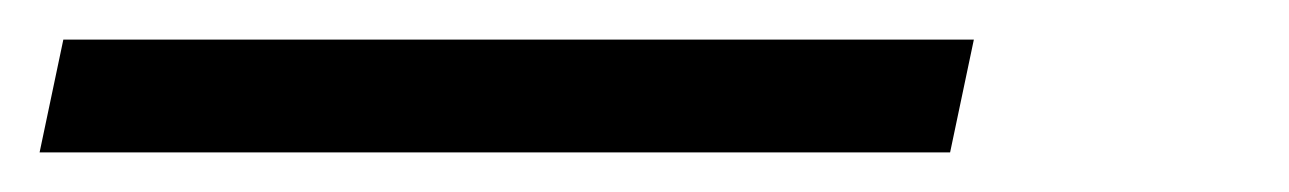

<svg xmlns="http://www.w3.org/2000/svg" viewBox="-31 60 651 97"><path d="M-11 137 1 80H461L449 137Z"/></svg>

Font: Red Hat Mono
Style: Italic
Weight: 300
Italic angle: -12°
Monospace: yes
Designer: Pentagram, MCKL
Foundry: Pentagram, MCKL
Version: Version 1.023